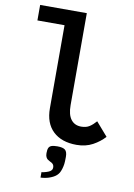

<svg xmlns="http://www.w3.org/2000/svg" viewBox="-109 -857 817 1171"><g transform="rotate(10 300.0 -272.0)"><path d="M210 -180V-694H42V-790H331V-220Q331 -161.5 353.5 -132Q376 -102.5 417 -102.5Q447.5 -102.5 467.8 -115.5Q488 -128.5 508 -151.5L580.5 -68Q551 -35 507.8 -11.5Q464.5 12 408 12Q315 12 262.5 -37.8Q210 -87.5 210 -180ZM278 197.5Q285 193 288.8 187.2Q292.5 181.5 292.5 172.5Q292.5 163 288.8 156.5Q285 150 277 145L268 140.5Q258 135.5 252 131Q246 126.5 241.5 117.5Q237 108.5 237 93.5Q237 72.5 241.8 61.5Q246.5 50.5 258.8 45.8Q271 41 295 41Q330 41 343.8 52.5Q357.5 64 357.5 95Q357.5 125.5 355.5 140.2Q353.5 155 348.5 171.5Q343.5 187 338.2 196Q333 205 323 214Q308.5 227.5 277.5 238Q267 241.5 252.2 244Q237.5 246.5 227 246.5V213Q239.5 212 255.2 207Q271 202 278 197.5Z"/></g></svg>

Font: JuliaMono
Style: Bold
Weight: 700
Monospace: yes
Designer: cormullion
Foundry: corm
Version: Version 0.055; ttfautohint (v1.8.4)